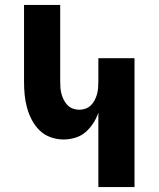

<svg xmlns="http://www.w3.org/2000/svg" viewBox="-20 -755 640 775"><path d="M377 0V-300Q369 -277 356 -257Q343 -237 325 -221.5Q307 -206 283.5 -199Q260 -192 236 -192Q210 -192 184.5 -201Q159 -210 140 -228.5Q121 -247 108.5 -271Q96 -295 89 -320.5Q82 -346 79.5 -372.5Q77 -399 77 -426V-735H223V-426Q223 -413 224 -400Q225 -387 228.5 -374.5Q232 -362 238 -350.5Q244 -339 253 -330Q262 -321 274.5 -316.5Q287 -312 300 -312Q313 -312 325.5 -316.5Q338 -321 347 -330Q356 -339 362 -350.5Q368 -362 371.5 -374.5Q375 -387 376 -400Q377 -413 377 -426V-520H523V0Z"/></svg>

Font: Iosevka Heavy Extended
Style: Regular
Weight: 900
Width: 7
Monospace: yes
Designer: Belleve Invis
Foundry: Belleve Invis
Version: Version 32.5.0; ttfautohint (v1.8.4)